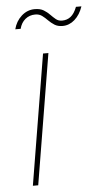

<svg xmlns="http://www.w3.org/2000/svg" viewBox="-53 -767 425 801"><g transform="rotate(-5 159.5 -366.5)"><path d="M51.8 0 142.1 -545.9H164.6L74.2 0ZM233.9 -653.3Q213.4 -653.3 199.7 -662.1Q186 -670.9 175 -682.1Q164.1 -693.4 152.3 -702.1Q140.6 -710.9 123.5 -710.9Q99.6 -710.9 82 -696.5Q64.5 -682.1 58.1 -656.7H35.6Q43.9 -689.9 68.1 -711.7Q92.3 -733.4 123.5 -733.4Q146.5 -733.4 160.9 -724.6Q175.3 -715.8 186 -704.6Q196.8 -693.4 207.5 -684.6Q218.3 -675.8 233.4 -675.8Q254.4 -675.8 269.8 -688Q285.2 -700.2 295.9 -728H318.8Q307.1 -693.4 284.4 -673.3Q261.7 -653.3 233.9 -653.3Z"/></g></svg>

Font: Inter Thin
Style: Italic
Weight: 250
Italic angle: -9.3988°
Designer: Rasmus Andersson
Foundry: rsms
Version: Version 4.001;git-66647c0bb